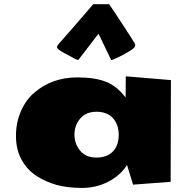

<svg xmlns="http://www.w3.org/2000/svg" viewBox="-20 -901 923 939"><path d="M259.3 -669.4V-675.8Q259.3 -678.2 290 -712.4Q321.3 -746.6 434.6 -878.9Q437 -881.3 438.7 -881.3Q440.4 -881.3 441.4 -880.4H513.7Q514.6 -880.4 578.1 -783.9Q641.6 -687.5 641.6 -682.6Q641.6 -677.7 640.1 -675.8V-674.8Q640.1 -667.5 613.3 -650.9Q586.4 -634.3 557.9 -620.6Q529.3 -606.9 523.9 -606.9L461.9 -736.3Q366.2 -612.3 364.3 -609.4V-607.9Q355 -607.9 344.2 -614.5Q333.5 -621.1 296.4 -640.4Q259.3 -659.7 259.3 -669.4ZM149.4 -449.2Q235.4 -522.5 358.9 -522.5Q444.3 -522.5 498.5 -501Q552.7 -479.5 594.2 -423.8L595.2 -527.8L815.9 -509.3L814.5 -11.7L630.9 2L601.1 -94.2Q570.3 -44.4 511.2 -13.2Q452.1 18.1 380.9 18.1Q309.6 18.1 256.3 3.2Q203.1 -11.7 158 -41Q112.8 -70.3 85.4 -120.1Q58.1 -169.9 58.1 -236.1Q58.1 -302.2 82.8 -358.2Q107.4 -414.1 149.4 -449.2ZM372.6 -321.5Q344.2 -288.6 344.2 -242.9Q344.2 -197.3 372.1 -163.8Q399.9 -130.4 451.7 -130.4Q503.4 -130.4 532 -159.9Q560.5 -189.5 560.5 -241.2Q560.5 -293 531.7 -323.7Q502.9 -354.5 451.9 -354.5Q400.9 -354.5 372.6 -321.5Z"/></svg>

Font: Seymour One
Style: Book
Weight: 400
Designer: vernon adams
Foundry: vernon adams
Version: Version 1.000; ttfautohint (v0.93) -l 8 -r 50 -G 200 -x 0 -w